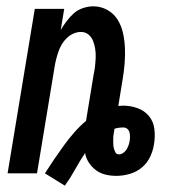

<svg xmlns="http://www.w3.org/2000/svg" viewBox="-20 -548 540 607"><path d="M122 0Q136 -22 151 -44Q166 -66 181.5 -87.5Q197 -109 214.5 -129Q232 -149 252 -166L276 -312Q279 -325 280.5 -339Q282 -353 282.5 -366.5Q283 -380 281 -393Q279 -406 274.5 -418Q270 -430 260 -438.5Q250 -447 236 -447Q224 -447 212.5 -442Q201 -437 191.5 -428Q182 -419 175.5 -408Q169 -397 165 -385.5Q161 -374 158 -362.5Q155 -351 153 -339L97 0H4L90 -520H183L172 -453Q180 -467 190.5 -481Q201 -495 213.5 -506Q226 -517 242.5 -522.5Q259 -528 275 -528Q299 -528 319.5 -516.5Q340 -505 352 -485.5Q364 -466 369 -443Q374 -420 375 -396Q376 -372 374 -347.5Q372 -323 368 -299L354 -213Q358 -213 361.5 -213.5Q365 -214 369 -214Q393 -214 415 -206Q437 -198 451 -181Q465 -164 468 -140.5Q471 -117 467 -93Q464 -72 454.5 -52Q445 -32 428 -18Q411 -4 389.5 2Q368 8 348 8Q330 8 313.5 4Q297 0 284 -9.5Q271 -19 261.5 -33Q252 -47 249 -64Q232 -39 217.5 -12.5Q203 14 185 39ZM356 -60Q363 -60 369.5 -64.5Q376 -69 380 -75.5Q384 -82 386.5 -89Q389 -96 390 -103Q391 -110 391 -117Q391 -124 389 -130.5Q387 -137 382 -141Q377 -145 370 -145Q363 -145 355.5 -144Q348 -143 342 -141Q341 -133 339.5 -125.5Q338 -118 338 -110.5Q338 -103 338 -95.5Q338 -88 339.5 -81Q341 -74 344.5 -67Q348 -60 356 -60Z"/></svg>

Font: Iosevka Term Curly SmBd Obl
Style: Regular
Weight: 600
Italic angle: -9°
Designer: Belleve Invis
Foundry: Belleve Invis
Version: Version 32.3.0